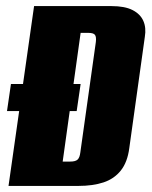

<svg xmlns="http://www.w3.org/2000/svg" viewBox="-20 -611 498 631"><path d="M8 0 92 -591H346Q390 -591 415.5 -578Q441 -565 451 -542.5Q461 -520 456 -490L405 -125Q399 -78 377 -50.5Q355 -23 320 -11.5Q285 0 238 0ZM3 -246 16 -335H245L232 -246ZM186 -80H211Q228 -80 235 -86.5Q242 -93 244 -110L295 -473Q297 -490 292 -496.5Q287 -503 270 -503H245Z"/></svg>

Font: Alumni Sans Black
Style: Italic
Weight: 900
Italic angle: -8°
Version: Version 1.016